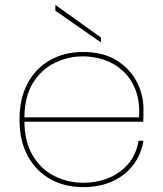

<svg xmlns="http://www.w3.org/2000/svg" viewBox="-20 -760 668 787"><path d="M70 -261V-279H550Q554 -344 535.5 -391.5Q517 -439 483.5 -469.5Q450 -500 407.5 -514.5Q365 -529 320 -529Q259 -529 204 -502Q149 -475 114.5 -419Q80 -363 80 -275V-267Q80 -179 114.5 -122Q149 -65 204 -38Q259 -11 320 -11Q410 -11 472.5 -57Q535 -103 548 -183H568Q559 -128 527 -85Q495 -42 442.5 -17.5Q390 7 320 7Q245 7 186 -26Q127 -59 93.5 -121Q60 -183 60 -270Q60 -357 93.5 -419Q127 -481 186 -514Q245 -547 320 -547Q403 -547 458 -512.5Q513 -478 540.5 -425Q568 -372 568 -315Q568 -296 568 -285.5Q568 -275 567 -261ZM207 -716V-740L394 -606V-586Z"/></svg>

Font: Poppins Devanagari Thin
Style: Regular
Weight: 100
Designer: Ninad Kale (Devanagari), Jonny Pinhorn (Latin)
Foundry: Indian Type Foundry
Version: 4.005